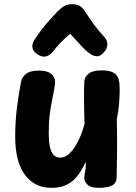

<svg xmlns="http://www.w3.org/2000/svg" viewBox="-20 -889 653 922"><path d="M227 13Q182 13 149 -5.5Q116 -24 94.5 -57Q73 -90 63 -134Q53 -178 53 -229Q53 -305 61 -368.5Q69 -432 81 -496Q84 -517 104 -533.5Q124 -550 167 -550Q211 -550 229.5 -531Q248 -512 244 -483Q238 -446 231 -412.5Q224 -379 219 -340.5Q214 -302 214 -249Q214 -213 219 -187Q224 -161 236 -146.5Q248 -132 269 -132Q290 -132 308 -147Q326 -162 341 -186Q356 -210 367.5 -238.5Q379 -267 386 -294Q384 -350 383.5 -403.5Q383 -457 385 -499Q387 -521 406.5 -536Q426 -551 468 -551Q506 -551 524 -540.5Q542 -530 548 -513Q554 -496 554 -476Q555 -459 554.5 -440Q554 -421 552.5 -400Q551 -379 548 -358Q545 -337 541 -316Q543 -216 542 -151Q541 -86 540 -36Q539 -9 517.5 2Q496 13 455 13Q416 13 400.5 -2Q385 -17 385 -33Q385 -43 387 -54Q389 -65 391 -79.5Q393 -94 392 -112Q383 -93 370.5 -71.5Q358 -50 339.5 -30.5Q321 -11 293.5 1Q266 13 227 13ZM234 -641Q223 -626 203.5 -619Q184 -612 160 -628Q139 -642 136 -659Q133 -676 143 -694Q157 -717 178 -744.5Q199 -772 221.5 -796.5Q244 -821 258 -836Q276 -853 291 -861Q306 -869 327 -869Q349 -869 363.5 -860Q378 -851 388 -834Q401 -814 425 -780Q449 -746 481 -711Q494 -698 495.5 -677.5Q497 -657 479 -638Q461 -617 443 -619Q425 -621 412 -631Q389 -648 364 -675.5Q339 -703 317 -727Q306 -718 291 -704Q276 -690 261.5 -674Q247 -658 234 -641Z"/></svg>

Font: Playpen Sans Arabic
Style: Bold
Weight: 700
Version: Version 2.000